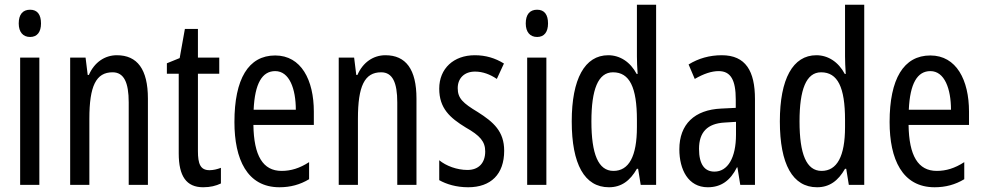

<svg xmlns="http://www.w3.org/2000/svg" viewBox="-20 -831 4148 810"><path d="M107 -790C76 -790 59 -770 59 -732C59 -696 77 -675 107 -675C137 -675 153 -696 153 -732C153 -769 138 -790 107 -790ZM146 -588H65V-51H146Z M473 -598C422 -598 378 -568 355 -515H350L341 -588H276V-51H357V-330C357 -468 385 -526 455 -526C503 -526 523 -483 523 -399V-51H604V-415C604 -539 559 -598 473 -598Z M864 -113C825 -113 815 -140 815 -194V-520H905V-588H815V-709H760L738 -586L684 -564V-520H734V-184C734 -88 766 -41 837 -41C867 -41 891 -47 912 -57V-123C896 -117 880 -113 864 -113Z M1141 -597C1028 -597 969 -498 969 -316C969 -160 1022 -41 1159 -41C1205 -41 1246 -52 1284 -75V-147C1244 -121 1207 -110 1168 -110C1089 -110 1051 -174 1049 -304H1304V-360C1304 -493 1251 -597 1141 -597ZM1141 -531C1201 -531 1228 -456 1228 -368H1050C1055 -479 1086 -531 1141 -531Z M1606 -598C1555 -598 1511 -568 1488 -515H1483L1474 -588H1409V-51H1490V-330C1490 -468 1518 -526 1588 -526C1636 -526 1656 -483 1656 -399V-51H1737V-415C1737 -539 1692 -598 1606 -598Z M2107 -195C2107 -277 2062 -316 1996 -358C1933 -396 1911 -416 1911 -459C1911 -501 1939 -529 1984 -529C2017 -529 2048 -517 2076 -498L2106 -563C2069 -586 2029 -598 1983 -598C1894 -598 1833 -542 1833 -457C1833 -374 1878 -334 1945 -293C2005 -259 2027 -234 2027 -192C2027 -143 1999 -114 1952 -114C1908 -114 1862 -131 1833 -155V-71C1863 -54 1905 -41 1955 -41C2051 -41 2107 -96 2107 -195Z M2246 -790C2215 -790 2198 -770 2198 -732C2198 -696 2216 -675 2246 -675C2276 -675 2292 -696 2292 -732C2292 -769 2277 -790 2246 -790ZM2285 -588H2204V-51H2285Z M2549 -41C2601 -41 2638 -68 2667 -119H2672L2683 -51H2748V-811H2667V-593C2667 -572 2668 -549 2670 -519H2666C2639 -570 2595 -598 2546 -598C2447 -598 2392 -498 2392 -319C2392 -138 2446 -41 2549 -41ZM2568 -110C2504 -110 2475 -181 2475 -319C2475 -453 2503 -526 2566 -526C2636 -526 2667 -463 2667 -325V-295C2667 -171 2633 -110 2568 -110Z M3025 -598C2974 -598 2927 -585 2885 -559L2911 -498C2949 -520 2982 -531 3012 -531C3063 -531 3084 -493 3084 -411V-376L3023 -373C2910 -368 2846 -307 2846 -201C2846 -116 2883 -41 2966 -41C3022 -41 3061 -69 3089 -125H3091L3103 -51H3165V-413C3165 -531 3126 -598 3025 -598ZM3037 -314 3085 -317V-263C3085 -165 3050 -107 2994 -107C2953 -107 2929 -137 2929 -203C2929 -273 2964 -310 3037 -314Z M3427 -41C3479 -41 3516 -68 3545 -119H3550L3561 -51H3626V-811H3545V-593C3545 -572 3546 -549 3548 -519H3544C3517 -570 3473 -598 3424 -598C3325 -598 3270 -498 3270 -319C3270 -138 3324 -41 3427 -41ZM3446 -110C3382 -110 3353 -181 3353 -319C3353 -453 3381 -526 3444 -526C3514 -526 3545 -463 3545 -325V-295C3545 -171 3511 -110 3446 -110Z M3905 -597C3792 -597 3733 -498 3733 -316C3733 -160 3786 -41 3923 -41C3969 -41 4010 -52 4048 -75V-147C4008 -121 3971 -110 3932 -110C3853 -110 3815 -174 3813 -304H4068V-360C4068 -493 4015 -597 3905 -597ZM3905 -531C3965 -531 3992 -456 3992 -368H3814C3819 -479 3850 -531 3905 -531Z"/></svg>

Font: Noto Sans Tamil UI ExtraCondensed
Style: Regular
Weight: 400
Width: 2
Designer: Jelle Bosma - Monotype Design Team
Foundry: Monotype Imaging Inc.
Version: Version 2.004